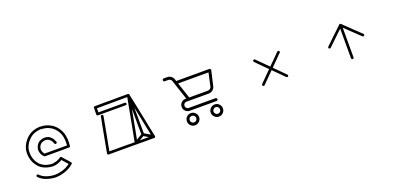

<svg xmlns="http://www.w3.org/2000/svg" viewBox="4 -1708 4992 2428"><g transform="rotate(-20 2500.0 -494.5)"><path d="M374 -551.8Q374 -551.8 374 -551.8Q374 -552.7 374 -552.7Q374 -552.7 374 -552.7Q375 -552.7 375 -552.7Q375 -552.7 375 -553.7Q375 -553.7 375 -553.7Q375 -553.7 375 -553.7Q375 -553.7 375 -553.7Q377.9 -569.3 383.8 -584Q389.6 -598.6 398.4 -611.3Q405.3 -621.1 414.1 -628.9Q422.9 -635.7 432.6 -642.6Q460.9 -657.2 492.2 -660.2Q524.4 -662.1 553.7 -650.4Q565.4 -644.5 575.2 -636.7Q585.9 -628.9 594.7 -618.2Q605.5 -605.5 613.3 -589.8Q621.1 -575.2 627 -559.6Q627.9 -556.6 627.9 -553.7Q627.9 -551.8 627 -548.8Q626 -545.9 624 -543.9Q623 -542 621.1 -540Q618.2 -539.1 616.2 -538.1Q613.3 -537.1 610.4 -537.1Q608.4 -537.1 605.5 -537.1Q602.5 -538.1 600.6 -540Q598.6 -541 596.7 -543.9Q595.7 -545.9 594.7 -547.9Q593.8 -550.8 592.8 -552.7Q591.8 -554.7 590.8 -557.6Q586.9 -567.4 582 -577.1Q576.2 -586.9 569.3 -595.7Q562.5 -603.5 555.7 -608.4Q548.8 -614.3 540 -619.1Q529.3 -623 518.6 -625Q507.8 -627 496.1 -627Q484.4 -625 472.7 -622.1Q460.9 -619.1 450.2 -613.3Q443.4 -609.4 437.5 -603.5Q431.6 -598.6 426.8 -591.8Q418.9 -582 415 -571.3Q411.1 -560.5 408.2 -548.8Q408.2 -541 408.2 -534.2Q409.2 -526.4 410.2 -519.5Q411.1 -511.7 414.1 -505.9Q416 -499 419.9 -492.2Q422.9 -486.3 427.7 -480.5Q431.6 -475.6 436.5 -470.7Q451.2 -470.7 464.8 -470.7Q479.5 -470.7 494.1 -470.7Q519.5 -470.7 544.9 -470.7Q571.3 -470.7 596.7 -470.7Q631.8 -470.7 667 -470.7Q702.1 -470.7 737.3 -470.7Q738.3 -488.3 738.3 -505.9Q739.3 -523.4 738.3 -540Q736.3 -559.6 733.4 -579.1Q730.5 -597.7 724.6 -616.2Q711.9 -652.3 690.4 -680.7Q669.9 -710 638.7 -732.4Q626 -741.2 612.3 -748Q598.6 -754.9 584 -760.7Q560.5 -768.6 538.1 -771.5Q514.6 -775.4 490.2 -777.3Q471.7 -775.4 454.1 -772.5Q436.5 -769.5 418.9 -763.7Q407.2 -759.8 396.5 -754.9Q384.8 -749 374 -743.2Q342.8 -723.6 320.3 -697.3Q296.9 -670.9 281.2 -638.7Q276.4 -627.9 272.5 -618.2Q268.6 -607.4 265.6 -595.7Q259.8 -566.4 260.7 -536.1Q261.7 -505.9 269.5 -475.6Q273.4 -463.9 278.3 -452.1Q282.2 -440.4 288.1 -428.7Q296.9 -414.1 306.6 -400.4Q316.4 -385.7 328.1 -374Q336.9 -366.2 346.7 -359.4Q356.4 -352.5 366.2 -346.7Q377.9 -340.8 388.7 -335.9Q400.4 -331.1 412.1 -327.1Q427.7 -323.2 443.4 -320.3Q458 -317.4 473.6 -316.4Q483.4 -316.4 494.1 -317.4Q503.9 -319.3 513.7 -321.3Q524.4 -323.2 535.2 -326.2Q545.9 -329.1 555.7 -333Q564.5 -336.9 572.3 -340.8Q580.1 -344.7 586.9 -349.6Q595.7 -355.5 598.6 -355.5Q600.6 -355.5 598.6 -358.4Q599.6 -359.4 601.6 -360.4Q602.5 -360.4 604.5 -361.3Q606.4 -361.3 607.4 -361.3Q609.4 -362.3 610.4 -361.3Q612.3 -361.3 614.3 -361.3Q615.2 -360.4 617.2 -360.4Q618.2 -359.4 619.1 -358.4Q621.1 -357.4 622.1 -356.4Q626 -350.6 630.9 -345.7Q635.7 -340.8 639.6 -335.9Q647.5 -327.1 654.3 -319.3Q662.1 -311.5 668.9 -302.7Q676.8 -294.9 684.6 -286.1Q691.4 -277.3 699.2 -268.6Q709 -256.8 709 -253.9Q709 -250 712.9 -253.9Q713.9 -252 714.8 -251Q715.8 -249 715.8 -248Q716.8 -246.1 716.8 -244.1Q716.8 -243.2 716.8 -241.2Q716.8 -239.3 716.8 -237.3Q715.8 -236.3 714.8 -234.4Q714.8 -233.4 712.9 -231.4Q711.9 -230.5 710.9 -229.5Q705.1 -224.6 698.2 -219.7Q692.4 -214.8 686.5 -210Q676.8 -203.1 667 -196.3Q656.2 -190.4 646.5 -184.6Q615.2 -168 582 -158.2Q549.8 -148.4 514.6 -142.6Q501 -141.6 486.3 -140.6Q474.6 -139.6 461.9 -139.6Q460 -139.6 458 -139.6Q427.7 -141.6 398.4 -147.5Q369.1 -153.3 339.8 -164.1Q328.1 -168 316.4 -173.8Q305.7 -179.7 294.9 -185.5Q281.2 -194.3 269.5 -204.1Q257.8 -213.9 246.1 -224.6Q244.1 -226.6 243.2 -229.5Q242.2 -231.4 242.2 -234.4Q241.2 -237.3 242.2 -240.2Q242.2 -242.2 244.1 -245.1Q245.1 -247.1 247.1 -249Q249 -251 252 -252Q253.9 -252.9 256.8 -252.9Q259.8 -253.9 261.7 -252.9Q264.6 -252.9 266.6 -251Q269.5 -250 271.5 -248Q273.4 -245.1 276.4 -243.2Q278.3 -240.2 281.2 -237.3Q289.1 -231.4 296.9 -225.6Q304.7 -219.7 312.5 -213.9Q322.3 -209 332 -204.1Q341.8 -199.2 352.5 -195.3Q378.9 -185.5 405.3 -180.7Q431.6 -174.8 460 -173.8Q472.7 -173.8 485.4 -174.8Q498 -174.8 510.7 -176.8Q542 -181.6 572.3 -190.4Q602.5 -200.2 630.9 -214.8Q639.6 -219.7 648.4 -225.6Q658.2 -231.4 667 -237.3Q669.9 -240.2 671.9 -241.2Q672.9 -243.2 675.8 -244.1Q667 -253.9 659.2 -262.7Q651.4 -271.5 643.6 -280.3Q635.7 -289.1 628.9 -296.9Q622.1 -304.7 614.3 -313.5Q612.3 -315.4 610.4 -317.4Q608.4 -320.3 606.4 -322.3Q597.7 -316.4 588.9 -311.5Q579.1 -306.6 570.3 -302.7Q557.6 -297.9 545.9 -293.9Q533.2 -290 520.5 -287.1Q508.8 -286.1 498 -284.2Q486.3 -283.2 474.6 -283.2Q474.6 -283.2 474.6 -283.2Q474.6 -283.2 474.6 -283.2Q474.6 -283.2 474.6 -283.2Q474.6 -283.2 473.6 -283.2Q473.6 -283.2 473.6 -283.2Q473.6 -283.2 473.6 -283.2Q473.6 -283.2 473.6 -283.2Q473.6 -283.2 473.6 -283.2Q455.1 -284.2 438.5 -287.1Q420.9 -290 403.3 -294.9Q389.6 -298.8 377 -304.7Q363.3 -309.6 350.6 -316.4Q338.9 -324.2 327.1 -332Q316.4 -339.8 305.7 -348.6Q305.7 -348.6 305.7 -348.6Q305.7 -348.6 305.7 -348.6Q305.7 -348.6 305.7 -348.6Q305.7 -349.6 305.7 -349.6Q305.7 -349.6 305.7 -349.6Q305.7 -349.6 304.7 -349.6Q304.7 -349.6 304.7 -349.6Q304.7 -349.6 304.7 -349.6Q292 -364.3 280.3 -379.9Q268.6 -395.5 258.8 -412.1Q252 -425.8 247.1 -438.5Q241.2 -452.1 237.3 -465.8Q228.5 -500 226.6 -534.2Q226.6 -540 226.6 -546.9Q226.6 -575.2 232.4 -603.5Q236.3 -616.2 240.2 -627.9Q244.1 -640.6 250 -652.3Q268.6 -689.5 294.9 -719.7Q320.3 -749 355.5 -771.5Q368.2 -779.3 380.9 -785.2Q393.6 -791 408.2 -795.9Q428.7 -802.7 448.2 -805.7Q468.8 -809.6 490.2 -810.5Q490.2 -810.5 490.2 -810.5Q490.2 -810.5 490.2 -810.5Q490.2 -810.5 490.2 -810.5Q491.2 -810.5 491.2 -810.5Q491.2 -810.5 491.2 -810.5Q491.2 -810.5 491.2 -810.5Q491.2 -810.5 491.2 -810.5Q491.2 -810.5 491.2 -810.5Q518.6 -809.6 543.9 -805.7Q569.3 -801.8 594.7 -793Q611.3 -786.1 627 -778.3Q642.6 -770.5 658.2 -760.7Q693.4 -735.4 717.8 -701.2Q742.2 -668 756.8 -627Q762.7 -606.4 766.6 -585.9Q770.5 -564.5 772.5 -543Q772.5 -530.3 772.5 -516.6Q772.5 -507.8 772.5 -498Q771.5 -475.6 769.5 -452.1Q769.5 -451.2 768.6 -449.2Q768.6 -448.2 767.6 -446.3Q767.6 -445.3 766.6 -443.4Q765.6 -442.4 763.7 -441.4Q762.7 -440.4 761.7 -439.5Q760.7 -438.5 758.8 -438.5Q756.8 -437.5 754.9 -437.5Q752.9 -437.5 752.9 -437.5Q713.9 -437.5 674.8 -436.5Q635.7 -436.5 596.7 -436.5Q571.3 -436.5 544.9 -436.5Q519.5 -436.5 494.1 -436.5Q462.9 -436.5 462.9 -436.5Q462.9 -436.5 429.7 -436.5Q428.7 -436.5 427.7 -436.5Q426.8 -436.5 426.8 -436.5Q425.8 -436.5 424.8 -436.5Q423.8 -437.5 423.8 -437.5Q422.9 -437.5 421.9 -437.5Q420.9 -438.5 420.9 -438.5Q418.9 -439.5 418.9 -440.4Q418 -440.4 418 -440.4Q410.2 -448.2 403.3 -457Q395.5 -465.8 390.6 -475.6Q385.7 -484.4 382.8 -493.2Q378.9 -502 377 -511.7Q376 -519.5 375 -526.4Q374 -533.2 374 -541Q374 -544.9 374 -546.9Q374 -548.8 374 -551.8Z M1780.3 -237.3Q1771.5 -281.2 1771.5 -281.2Q1771.5 -281.2 1760.7 -331.1Q1754.9 -361.3 1749 -390.6Q1743.2 -419.9 1737.3 -449.2Q1727.5 -494.1 1718.8 -539.1Q1710 -584 1700.2 -628.9Q1700.2 -599.6 1700.2 -570.3Q1700.2 -542 1701.2 -512.7Q1701.2 -455.1 1701.2 -397.5Q1701.2 -339.8 1702.1 -282.2Q1706.1 -280.3 1709 -278.3Q1712.9 -275.4 1716.8 -273.4Q1726.6 -268.6 1736.3 -262.7Q1745.1 -256.8 1754.9 -252Q1758.8 -250 1761.7 -248Q1764.6 -246.1 1768.6 -244.1Q1771.5 -242.2 1774.4 -241.2Q1777.3 -239.3 1780.3 -237.3ZM1684.6 -252Q1679.7 -249 1674.8 -246.1Q1670.9 -243.2 1666 -240.2Q1657.2 -235.4 1648.4 -229.5Q1638.7 -223.6 1629.9 -218.8Q1628.9 -217.8 1627.9 -216.8Q1627 -216.8 1626 -215.8Q1655.3 -215.8 1685.5 -215.8Q1715.8 -215.8 1745.1 -215.8Q1742.2 -217.8 1742.2 -217.8Q1742.2 -217.8 1731.4 -223.6Q1721.7 -229.5 1711.9 -235.4Q1702.1 -240.2 1692.4 -246.1Q1690.4 -248 1688.5 -249Q1686.5 -250 1684.6 -252ZM1770.5 -456.1Q1776.4 -426.8 1782.2 -397.5Q1788.1 -367.2 1793.9 -337.9Q1804.7 -288.1 1805.7 -283.2Q1805.7 -279.3 1813.5 -242.2Q1815.4 -235.4 1817.4 -226.6Q1818.4 -217.8 1821.3 -207Q1821.3 -205.1 1821.3 -206.1Q1821.3 -206.1 1820.3 -206.1Q1821.3 -205.1 1821.3 -204.1Q1822.3 -202.1 1823.2 -199.2Q1823.2 -196.3 1822.3 -193.4Q1821.3 -191.4 1819.3 -188.5Q1818.4 -186.5 1816.4 -184.6Q1813.5 -183.6 1811.5 -182.6Q1808.6 -182.6 1805.7 -181.6Q1731.4 -181.6 1658.2 -181.6Q1584 -181.6 1510.7 -182.6Q1461.9 -182.6 1413.1 -182.6Q1364.3 -182.6 1316.4 -182.6Q1255.9 -182.6 1256.8 -182.6Q1257.8 -182.6 1194.3 -182.6Q1192.4 -182.6 1190.4 -183.6Q1188.5 -183.6 1186.5 -184.6Q1185.5 -185.5 1183.6 -186.5Q1182.6 -187.5 1180.7 -189.5Q1179.7 -190.4 1178.7 -192.4Q1177.7 -193.4 1177.7 -195.3Q1176.8 -198.2 1176.8 -200.2Q1176.8 -200.2 1176.8 -201.2Q1177.7 -203.1 1177.7 -203.1Q1187.5 -255.9 1197.3 -309.6Q1207 -362.3 1216.8 -415Q1223.6 -452.1 1230.5 -488.3Q1237.3 -524.4 1244.1 -560.5Q1250 -587.9 1254.9 -615.2Q1259.8 -642.6 1264.6 -669.9Q1265.6 -672.9 1266.6 -674.8Q1267.6 -676.8 1269.5 -678.7Q1271.5 -680.7 1274.4 -681.6Q1276.4 -683.6 1279.3 -683.6Q1282.2 -683.6 1285.2 -683.6Q1287.1 -682.6 1290 -681.6Q1292 -680.7 1293.9 -678.7Q1295.9 -676.8 1296.9 -673.8Q1297.9 -671.9 1298.8 -668.9Q1298.8 -666 1297.9 -663.1Q1295.9 -648.4 1293 -633.8Q1290 -618.2 1287.1 -603.5Q1285.2 -590.8 1282.2 -579.1Q1280.3 -566.4 1278.3 -554.7Q1271.5 -518.6 1264.6 -481.4Q1257.8 -445.3 1251 -409.2Q1241.2 -361.3 1232.4 -312.5Q1223.6 -264.6 1214.8 -216.8Q1240.2 -216.8 1265.6 -216.8Q1291 -216.8 1316.4 -216.8Q1364.3 -216.8 1413.1 -216.8Q1461.9 -215.8 1510.7 -215.8Q1521.5 -215.8 1532.2 -215.8Q1543 -215.8 1554.7 -215.8Q1560.5 -248 1566.4 -280.3Q1572.3 -312.5 1579.1 -344.7Q1587.9 -391.6 1596.7 -438.5Q1605.5 -484.4 1614.3 -531.2Q1626 -594.7 1637.7 -658.2Q1650.4 -721.7 1662.1 -784.2Q1640.6 -784.2 1620.1 -784.2Q1598.6 -784.2 1578.1 -784.2Q1543 -784.2 1508.8 -784.2Q1473.6 -783.2 1439.5 -783.2Q1392.6 -783.2 1346.7 -783.2Q1299.8 -783.2 1252.9 -782.2Q1252.9 -782.2 1252.9 -781.2Q1252.9 -779.3 1252.9 -778.3Q1252.9 -771.5 1252.9 -764.6Q1252.9 -757.8 1252.9 -751Q1252.9 -745.1 1252.9 -739.3Q1252.9 -733.4 1252.9 -727.5Q1269.5 -727.5 1287.1 -727.5Q1304.7 -727.5 1322.3 -727.5Q1351.6 -727.5 1380.9 -727.5Q1409.2 -727.5 1438.5 -727.5Q1481.4 -727.5 1523.4 -727.5Q1565.4 -727.5 1608.4 -727.5Q1610.4 -727.5 1613.3 -727.5Q1616.2 -726.6 1618.2 -724.6Q1620.1 -723.6 1622.1 -720.7Q1624 -718.8 1624 -715.8Q1625 -713.9 1625 -710.9Q1625 -708 1624 -706.1Q1624 -703.1 1622.1 -701.2Q1620.1 -699.2 1618.2 -697.3Q1616.2 -695.3 1613.3 -694.3Q1610.4 -694.3 1608.4 -694.3Q1594.7 -694.3 1582 -694.3Q1568.4 -694.3 1554.7 -694.3Q1525.4 -694.3 1497.1 -694.3Q1467.8 -694.3 1438.5 -694.3Q1409.2 -694.3 1380.9 -694.3Q1351.6 -694.3 1322.3 -694.3Q1280.3 -694.3 1281.2 -694.3Q1281.2 -694.3 1235.4 -694.3Q1233.4 -694.3 1231.4 -694.3Q1230.5 -694.3 1228.5 -695.3Q1227.5 -696.3 1225.6 -697.3Q1224.6 -698.2 1222.7 -699.2Q1221.7 -700.2 1220.7 -701.2Q1219.7 -703.1 1219.7 -705.1Q1218.8 -707 1218.8 -709Q1217.8 -710.9 1217.8 -710.9Q1218.8 -721.7 1218.8 -731.4Q1218.8 -741.2 1218.8 -752Q1218.8 -758.8 1218.8 -765.6Q1218.8 -772.5 1219.7 -779.3Q1219.7 -789.1 1219.7 -789.1Q1219.7 -789.1 1219.7 -799.8Q1219.7 -801.8 1219.7 -802.7Q1220.7 -804.7 1220.7 -806.6Q1221.7 -807.6 1222.7 -809.6Q1223.6 -810.5 1224.6 -811.5Q1225.6 -812.5 1227.5 -813.5Q1228.5 -814.5 1230.5 -815.4Q1232.4 -816.4 1234.4 -816.4Q1236.3 -816.4 1236.3 -816.4Q1287.1 -816.4 1337.9 -817.4Q1388.7 -817.4 1439.5 -817.4Q1473.6 -817.4 1508.8 -817.4Q1543 -818.4 1578.1 -818.4Q1627 -818.4 1627 -818.4Q1627 -818.4 1681.6 -818.4Q1682.6 -818.4 1682.6 -818.4Q1683.6 -818.4 1683.6 -818.4Q1683.6 -818.4 1682.6 -818.4Q1680.7 -818.4 1683.6 -818.4Q1687.5 -818.4 1685.5 -818.4Q1684.6 -818.4 1684.6 -818.4Q1685.5 -817.4 1687.5 -817.4Q1688.5 -817.4 1690.4 -816.4Q1691.4 -815.4 1692.4 -814.5Q1693.4 -813.5 1693.4 -813.5Q1693.4 -813.5 1693.4 -813.5Q1694.3 -813.5 1695.3 -812.5Q1697.3 -810.5 1696.3 -811.5Q1695.3 -811.5 1695.3 -811.5Q1696.3 -810.5 1696.3 -810.5Q1697.3 -808.6 1698.2 -806.6Q1698.2 -804.7 1698.2 -804.7Q1699.2 -803.7 1699.2 -803.7Q1698.2 -803.7 1698.2 -803.7Q1699.2 -800.8 1699.2 -800.8Q1699.2 -800.8 1699.2 -796.9Q1714.8 -723.6 1730.5 -650.4Q1745.1 -577.1 1760.7 -503.9Q1762.7 -492.2 1765.6 -479.5Q1767.6 -467.8 1770.5 -456.1ZM1668 -281.2Q1668 -338.9 1667 -397.5Q1667 -455.1 1667 -512.7Q1667 -540 1667 -567.4Q1666 -595.7 1666 -623Q1658.2 -581.1 1658.2 -581.1Q1658.2 -581.1 1647.5 -525.4Q1638.7 -478.5 1629.9 -431.6Q1621.1 -384.8 1612.3 -337.9Q1607.4 -312.5 1602.5 -287.1Q1597.7 -260.7 1592.8 -235.4Q1597.7 -238.3 1602.5 -241.2Q1607.4 -244.1 1612.3 -248Q1621.1 -252.9 1629.9 -258.8Q1639.6 -263.7 1648.4 -269.5Q1651.4 -271.5 1654.3 -273.4Q1657.2 -275.4 1660.2 -276.4Q1662.1 -278.3 1664.1 -279.3Q1666 -280.3 1668 -281.2Z M2347.7 -319.3Q2380.9 -319.3 2405.3 -294.9Q2429.7 -271.5 2429.7 -237.3Q2429.7 -204.1 2405.3 -179.7Q2380.9 -155.3 2347.7 -155.3Q2313.5 -155.3 2289.1 -179.7Q2265.6 -204.1 2265.6 -237.3Q2265.6 -271.5 2289.1 -294.9Q2313.5 -319.3 2347.7 -319.3ZM2347.7 -194.3Q2366.2 -194.3 2378.9 -207Q2391.6 -219.7 2391.6 -238.3Q2391.6 -256.8 2377.9 -269.5Q2365.2 -282.2 2347.7 -282.2Q2329.1 -282.2 2316.4 -269.5Q2303.7 -256.8 2303.7 -238.3Q2303.7 -220.7 2316.4 -207Q2329.1 -194.3 2347.7 -194.3ZM2668 -319.3Q2703.1 -319.3 2726.6 -294.9Q2750 -271.5 2750 -237.3Q2750 -204.1 2726.6 -179.7Q2702.1 -155.3 2668 -155.3Q2634.8 -155.3 2610.4 -179.7Q2585.9 -204.1 2585.9 -237.3Q2585.9 -271.5 2610.4 -294.9Q2634.8 -319.3 2668 -319.3ZM2668 -194.3Q2687.5 -194.3 2699.2 -207Q2711.9 -219.7 2711.9 -238.3Q2711.9 -256.8 2699.2 -269.5Q2686.5 -282.2 2668 -282.2Q2650.4 -282.2 2637.7 -269.5Q2624 -256.8 2624 -238.3Q2624 -220.7 2637.7 -207Q2650.4 -194.3 2668 -194.3ZM2356.4 -511.7Q2326.2 -601.6 2267.6 -780.3Q2262.7 -793.9 2251 -801.8Q2238.3 -810.5 2223.6 -810.5Q2207 -810.5 2175.8 -810.5Q2167 -810.5 2162.1 -815.4Q2156.2 -821.3 2156.2 -829.1Q2156.2 -837.9 2162.1 -842.8Q2167 -848.6 2175.8 -848.6Q2191.4 -848.6 2223.6 -848.6Q2250 -848.6 2272.5 -833Q2293.9 -818.4 2303.7 -793Q2306.6 -783.2 2313.5 -763.7Q2460.9 -763.7 2756.8 -763.7Q2761.7 -763.7 2765.6 -761.7Q2769.5 -759.8 2772.5 -756.8Q2775.4 -752.9 2776.4 -749Q2776.4 -747.1 2776.4 -745.1Q2776.4 -743.2 2776.4 -740.2Q2760.7 -671.9 2728.5 -533.2Q2717.8 -504.9 2695.3 -489.3Q2671.9 -473.6 2644.5 -473.6Q2607.4 -473.6 2532.2 -473.6Q2482.4 -473.6 2381.8 -473.6Q2370.1 -473.6 2345.7 -473.6Q2328.1 -473.6 2315.4 -460.9Q2303.7 -449.2 2303.7 -431.6Q2303.7 -414.1 2315.4 -402.3Q2328.1 -389.6 2345.7 -389.6Q2464.8 -389.6 2705.1 -389.6Q2713.9 -389.6 2718.8 -383.8Q2724.6 -378.9 2724.6 -370.1Q2724.6 -362.3 2718.8 -356.4Q2712.9 -351.6 2705.1 -351.6Q2585 -351.6 2345.7 -351.6Q2312.5 -351.6 2289.1 -375Q2265.6 -398.4 2265.6 -431.6Q2265.6 -464.8 2289.1 -488.3Q2312.5 -511.7 2345.7 -511.7Q2348.6 -511.7 2356.4 -511.7ZM2734.4 -726.6Q2597.7 -726.6 2325.2 -726.6Q2348.6 -655.3 2396.5 -511.7Q2442.4 -511.7 2533.2 -511.7Q2571.3 -511.7 2646.5 -511.7Q2662.1 -511.7 2674.8 -520.5Q2688.5 -529.3 2694.3 -544.9Q2694.3 -546.9 2695.3 -548.8Q2695.3 -550.8 2696.3 -553.7Q2706.1 -596.7 2714.8 -639.6Q2724.6 -683.6 2734.4 -726.6Z M3345.7 -332Q3343.8 -330.1 3340.8 -329.1Q3338.9 -328.1 3335.9 -327.1Q3335 -327.1 3334 -327.1Q3332 -327.1 3331.1 -327.1Q3328.1 -328.1 3326.2 -329.1Q3323.2 -330.1 3321.3 -332Q3319.3 -334 3318.4 -335.9Q3317.4 -338.9 3316.4 -341.8Q3316.4 -343.8 3316.4 -346.7Q3317.4 -349.6 3318.4 -351.6Q3319.3 -354.5 3321.3 -356.4Q3332 -366.2 3341.8 -377Q3352.5 -386.7 3363.3 -397.5Q3371.1 -406.2 3378.9 -414.1Q3387.7 -421.9 3395.5 -430.7Q3420.9 -455.1 3445.3 -480.5Q3470.7 -504.9 3495.1 -530.3Q3532.2 -566.4 3568.4 -602.5Q3604.5 -638.7 3640.6 -675.8Q3642.6 -676.8 3645.5 -678.7Q3647.5 -679.7 3650.4 -679.7Q3652.3 -680.7 3655.3 -679.7Q3658.2 -679.7 3660.2 -678.7Q3663.1 -677.7 3665 -675.8Q3667 -673.8 3668 -670.9Q3668.9 -668.9 3669.9 -666Q3669.9 -664.1 3669.9 -663.1Q3669.9 -662.1 3669.9 -661.1Q3668.9 -658.2 3668 -655.3Q3667 -653.3 3665 -651.4Q3653.3 -639.6 3641.6 -628.9Q3630.9 -617.2 3619.1 -605.5Q3594.7 -581.1 3569.3 -555.7Q3544.9 -531.2 3519.5 -505.9Q3495.1 -481.4 3469.7 -456.1Q3445.3 -431.6 3419.9 -406.2Q3412.1 -398.4 3403.3 -389.6Q3395.5 -381.8 3386.7 -373Q3377 -363.3 3366.2 -352.5Q3355.5 -342.8 3345.7 -332ZM3319.3 -654.3Q3317.4 -656.2 3316.4 -658.2Q3314.5 -661.1 3314.5 -663.1Q3314.5 -664.1 3314.5 -665Q3314.5 -667 3314.5 -668.9Q3315.4 -671.9 3316.4 -673.8Q3317.4 -675.8 3319.3 -677.7Q3321.3 -679.7 3323.2 -681.6Q3326.2 -682.6 3329.1 -682.6Q3330.1 -682.6 3332 -682.6Q3333 -682.6 3334 -682.6Q3336.9 -682.6 3338.9 -681.6Q3341.8 -679.7 3343.8 -677.7Q3353.5 -668 3364.3 -657.2Q3374 -647.5 3384.8 -636.7Q3392.6 -628.9 3401.4 -620.1Q3409.2 -612.3 3418 -603.5Q3442.4 -579.1 3467.8 -553.7Q3492.2 -529.3 3517.6 -503.9Q3553.7 -467.8 3589.8 -431.6Q3626 -395.5 3662.1 -358.4Q3664.1 -357.4 3666 -354.5Q3667 -352.5 3667 -349.6Q3668 -346.7 3667 -343.8Q3667 -341.8 3666 -338.9Q3664.1 -336.9 3662.1 -335Q3660.2 -333 3658.2 -332Q3656.2 -330.1 3653.3 -330.1Q3650.4 -330.1 3647.5 -330.1Q3645.5 -330.1 3642.6 -332Q3640.6 -333 3638.7 -335Q3627 -346.7 3615.2 -357.4Q3604.5 -369.1 3592.8 -380.9Q3568.4 -405.3 3543 -430.7Q3518.6 -455.1 3493.2 -480.5Q3468.8 -504.9 3443.4 -529.3Q3418.9 -554.7 3393.6 -579.1Q3385.7 -587.9 3377 -595.7Q3369.1 -604.5 3360.4 -612.3Q3350.6 -623 3339.8 -633.8Q3330.1 -643.6 3319.3 -654.3Z M4494.1 -729.5Q4495.1 -730.5 4496.1 -731.4Q4498 -732.4 4499 -732.4Q4501 -733.4 4502 -733.4Q4503.9 -734.4 4505.9 -734.4Q4506.8 -734.4 4508.8 -733.4Q4510.7 -733.4 4511.7 -732.4Q4514.6 -731.4 4515.6 -730.5Q4517.6 -729.5 4517.6 -729.5Q4543 -705.1 4568.4 -680.7Q4593.8 -656.2 4619.1 -631.8Q4636.7 -615.2 4654.3 -597.7Q4671.9 -581.1 4689.5 -564.5Q4703.1 -551.8 4715.8 -539.1Q4728.5 -527.3 4742.2 -514.6Q4744.1 -512.7 4745.1 -509.8Q4746.1 -507.8 4747.1 -504.9Q4747.1 -503.9 4747.1 -502Q4747.1 -501 4747.1 -500Q4747.1 -497.1 4745.1 -495.1Q4744.1 -492.2 4742.2 -490.2Q4740.2 -488.3 4738.3 -487.3Q4736.3 -486.3 4733.4 -485.4Q4730.5 -485.4 4727.5 -485.4Q4725.6 -485.4 4722.7 -486.3Q4720.7 -488.3 4718.8 -490.2Q4710.9 -497.1 4704.1 -503.9Q4696.3 -510.7 4689.5 -517.6Q4683.6 -523.4 4677.7 -528.3Q4671.9 -534.2 4666 -540Q4648.4 -556.6 4630.9 -573.2Q4613.3 -589.8 4595.7 -606.4Q4573.2 -628.9 4550.8 -650.4Q4528.3 -671.9 4505.9 -693.4Q4495.1 -683.6 4485.4 -673.8Q4475.6 -664.1 4464.8 -654.3Q4447.3 -637.7 4429.7 -621.1Q4412.1 -604.5 4394.5 -587.9Q4369.1 -563.5 4343.8 -539.1Q4318.4 -514.6 4293 -490.2Q4291 -488.3 4288.1 -486.3Q4286.1 -485.4 4283.2 -485.4Q4280.3 -485.4 4278.3 -485.4Q4275.4 -486.3 4273.4 -487.3Q4270.5 -488.3 4268.6 -490.2Q4266.6 -492.2 4265.6 -495.1Q4264.6 -497.1 4264.6 -500Q4263.7 -501 4263.7 -502Q4263.7 -503.9 4264.6 -504.9Q4264.6 -507.8 4265.6 -509.8Q4267.6 -512.7 4269.5 -514.6Q4277.3 -522.5 4285.2 -529.3Q4293 -537.1 4301.8 -544.9Q4319.3 -561.5 4335.9 -578.1Q4353.5 -595.7 4371.1 -612.3Q4388.7 -628.9 4406.2 -645.5Q4423.8 -662.1 4441.4 -678.7Q4447.3 -684.6 4453.1 -690.4Q4459 -696.3 4464.8 -701.2Q4471.7 -708 4479.5 -714.8Q4486.3 -722.7 4494.1 -729.5ZM4522.5 -277.3Q4522.5 -274.4 4521.5 -272.5Q4520.5 -269.5 4519.5 -267.6Q4517.6 -265.6 4515.6 -263.7Q4513.7 -261.7 4510.7 -261.7Q4508.8 -260.7 4505.9 -260.7Q4502.9 -260.7 4500 -261.7Q4498 -261.7 4496.1 -263.7Q4493.2 -265.6 4492.2 -267.6Q4490.2 -269.5 4489.3 -272.5Q4488.3 -274.4 4488.3 -277.3Q4488.3 -292 4488.3 -305.7Q4488.3 -320.3 4488.3 -334Q4488.3 -345.7 4488.3 -357.4Q4488.3 -368.2 4488.3 -379.9Q4488.3 -414.1 4488.3 -448.2Q4488.3 -482.4 4488.3 -516.6Q4488.3 -567.4 4488.3 -617.2Q4488.3 -667 4488.3 -716.8Q4488.3 -719.7 4489.3 -721.7Q4490.2 -724.6 4492.2 -726.6Q4493.2 -729.5 4496.1 -730.5Q4498 -732.4 4500 -733.4Q4502.9 -734.4 4505.9 -734.4Q4508.8 -734.4 4510.7 -733.4Q4513.7 -732.4 4515.6 -730.5Q4517.6 -729.5 4519.5 -726.6Q4520.5 -724.6 4521.5 -721.7Q4522.5 -719.7 4522.5 -716.8Q4522.5 -701.2 4522.5 -685.5Q4522.5 -669.9 4522.5 -654.3Q4522.5 -620.1 4522.5 -585.9Q4522.5 -551.8 4522.5 -516.6Q4522.5 -482.4 4522.5 -448.2Q4522.5 -414.1 4522.5 -379.9Q4522.5 -368.2 4522.5 -357.4Q4522.5 -345.7 4522.5 -334Q4522.5 -320.3 4522.5 -305.7Q4522.5 -292 4522.5 -277.3Z"/></g></svg>

Font: LetsEatIcons
Style: Regular
Weight: 400
Designer: Swedish Technologies
Foundry: Swedish Technologies
Version: Version 1.26.0